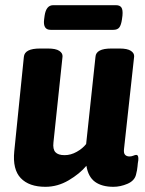

<svg xmlns="http://www.w3.org/2000/svg" viewBox="-20 -712 560 740"><path d="M155 8Q92 8 60 -25.5Q28 -59 35 -129L72 -493Q75 -525 134 -525H165Q195 -525 208.5 -516Q222 -507 221 -494L186 -163Q183 -137 193.5 -125.5Q204 -114 229 -114Q253 -114 276 -127Q299 -140 312 -157L348 -493Q350 -525 409 -525H441Q471 -525 484.5 -516Q498 -507 497 -494L458 -138Q456 -122 462 -115.5Q468 -109 479 -109Q487 -109 494 -112Q501 -115 505 -115Q515 -115 513 -94Q511 -84 510 -70.5Q509 -57 504 -38Q498 -15 471 -3.5Q444 8 417 8Q373 8 346.5 -11Q320 -30 313 -73Q287 -42 244.5 -17Q202 8 155 8ZM175 -597Q145 -597 150 -637L152 -652Q158 -692 185 -692H427Q442 -692 448 -683Q454 -674 452 -652L450 -637Q447 -616 440 -606.5Q433 -597 417 -597Z"/></svg>

Font: Asap Semi Condensed Semi Condensed Regular
Style: Bold Italic
Weight: 700
Width: 4
Italic angle: -6°
Designer: Pablo Cosgaya
Foundry: Omnibus-Type
Version: Version 3.001; ttfautohint (v1.8.4.7-5d5b)